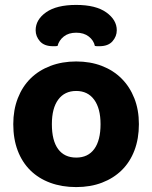

<svg xmlns="http://www.w3.org/2000/svg" viewBox="-20 -746 620 781"><path d="M545 -241Q545 -182 527 -134.5Q509 -87 475.5 -54Q442 -21 395 -3Q348 15 290 15Q232 15 184.5 -2.5Q137 -20 103.5 -53Q70 -86 52 -133.5Q34 -181 34 -241Q34 -299 52.5 -346.5Q71 -394 104.5 -427Q138 -460 185.5 -478Q233 -496 290 -496Q347 -496 394 -478Q441 -460 474.5 -426.5Q508 -393 526.5 -346Q545 -299 545 -241ZM290 -376Q243 -376 217 -341Q191 -306 191 -241Q191 -174 216.5 -139.5Q242 -105 290 -105Q338 -105 363.5 -140Q389 -175 389 -241Q389 -305 363 -340.5Q337 -376 290 -376ZM290 -613Q259 -613 239.5 -597.5Q220 -582 214 -559Q209 -558 205 -558Q201 -558 196 -558Q160 -558 142.5 -578Q125 -598 125 -623Q125 -666 167.5 -696Q210 -726 290 -726Q370 -726 412.5 -695.5Q455 -665 455 -623Q455 -598 437.5 -578Q420 -558 384 -558Q379 -558 375 -558Q371 -558 366 -559Q361 -582 341 -597.5Q321 -613 290 -613Z"/></svg>

Font: Baloo Thambi 2
Style: Bold
Weight: 700
Designer: Aadarsh Rajan and Ek Type
Foundry: Ek Type
Version: Version 1.640;hotconv 1.0.111;makeotfexe 2.5.65597; ttfautoh